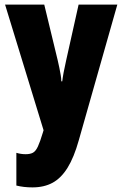

<svg xmlns="http://www.w3.org/2000/svg" viewBox="-20 -573 531 833"><path d="M2 -553H172L230 -313Q234 -296 237.5 -279Q241 -262 243.5 -247Q246 -232 246 -220H250Q252 -237 256 -258.5Q260 -280 267 -311L321 -553H489L322 35Q301 110 273 155Q245 200 208 220Q171 240 121 240Q102 240 84.5 238Q67 236 51 232V90Q61 93 71 94.5Q81 96 91 96Q111 96 123 89.5Q135 83 144.5 62.5Q154 42 166 2L169 -8Z"/></svg>

Font: Noto Sans Khmer ExtraCondensed Black
Style: Regular
Weight: 900
Width: 2
Designer: Danh Hong and the Monotype Design Team
Foundry: Monotype Imaging Inc.
Version: Version 2.004